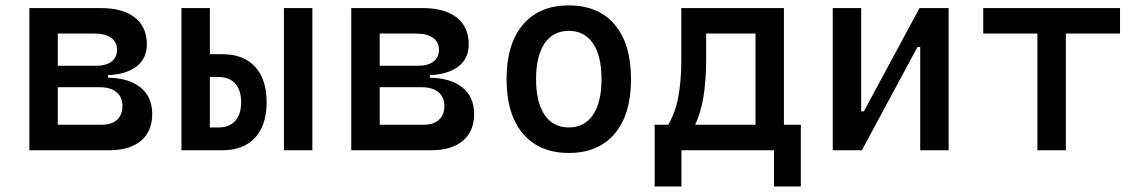

<svg xmlns="http://www.w3.org/2000/svg" viewBox="-20 -547 4142 699"><path d="M86.9 0V-517.6H347.7Q427.2 -517.6 470.9 -483.2Q514.6 -448.7 514.6 -385.7Q514.6 -334.5 477.5 -305.4Q440.4 -276.4 373 -273.4V-264.2Q449.7 -262.7 491.9 -228.3Q534.2 -193.8 534.2 -131.8Q534.2 -68.8 493.2 -34.4Q452.1 0 377.9 0ZM190.4 -92.8H349.6Q385.7 -92.8 405.8 -110.6Q425.8 -128.4 425.8 -161.1Q425.8 -193.8 404.1 -211.7Q382.3 -229.5 342.8 -229.5H190.4ZM190.4 -307.6H330.1Q366.2 -307.6 386.2 -323Q406.2 -338.4 406.2 -366.2Q406.2 -394 384.5 -409.4Q362.8 -424.8 323.2 -424.8H190.4Z M640.6 0V-517.6H744.1V-349.6H789.6Q866.7 -349.6 908.7 -304Q950.7 -258.3 950.7 -174.8Q950.7 -91.3 908.7 -45.7Q866.7 0 789.6 0ZM1013.7 0V-517.6H1117.2V0ZM744.1 -83H775.9Q814.9 -83 836.4 -106.9Q857.9 -130.9 857.9 -174.8Q857.9 -218.8 836.4 -242.7Q814.9 -266.6 775.9 -266.6H744.1Z M1258.8 0V-517.6H1519.5Q1599.1 -517.6 1642.8 -483.2Q1686.5 -448.7 1686.5 -385.7Q1686.5 -334.5 1649.4 -305.4Q1612.3 -276.4 1544.9 -273.4V-264.2Q1621.6 -262.7 1663.8 -228.3Q1706.1 -193.8 1706.1 -131.8Q1706.1 -68.8 1665 -34.4Q1624 0 1549.8 0ZM1362.3 -92.8H1521.5Q1557.6 -92.8 1577.6 -110.6Q1597.7 -128.4 1597.7 -161.1Q1597.7 -193.8 1575.9 -211.7Q1554.2 -229.5 1514.6 -229.5H1362.3ZM1362.3 -307.6H1502Q1538.1 -307.6 1558.1 -323Q1578.1 -338.4 1578.1 -366.2Q1578.1 -394 1556.4 -409.4Q1534.7 -424.8 1495.1 -424.8H1362.3Z M2050.8 9.8Q1943.4 9.8 1883.8 -60.5Q1824.2 -130.9 1824.2 -258.8Q1824.2 -387.2 1883.8 -457.3Q1943.4 -527.3 2050.8 -527.3Q2158.7 -527.3 2218 -457.3Q2277.3 -387.2 2277.3 -258.8Q2277.3 -130.9 2218 -60.5Q2158.7 9.8 2050.8 9.8ZM2050.8 -83Q2107.9 -83 2138.9 -128.9Q2169.9 -174.8 2169.9 -258.8Q2169.9 -343.3 2138.9 -388.9Q2107.9 -434.6 2050.8 -434.6Q1993.7 -434.6 1962.6 -388.9Q1931.6 -343.3 1931.6 -258.8Q1931.6 -174.8 1962.6 -128.9Q1993.7 -83 2050.8 -83Z M2363.3 131.8V-92.8H2412.6Q2438 -134.3 2449.2 -192.9Q2460.4 -251.5 2460.4 -329.1V-517.6H2834V-92.8H2895.5V131.8H2797.9V0H2460.9V131.8ZM2730.5 -92.8V-424.8H2550.8V-332.5Q2550.8 -257.3 2541.5 -197.8Q2532.2 -138.2 2510.7 -92.8Z M3011.7 0V-517.6H3115.2V-141.6H3125L3327.6 -517.6H3433.6V0H3330.1V-376H3320.3L3117.7 0Z M3756.8 0V-424.8H3559.6V-517.6H4057.6V-424.8H3860.4V0Z"/></svg>

Font: CaskaydiaCove NFP
Style: Regular
Weight: 400
Designer: Aaron Bell
Foundry: Saja Typeworks
Version: Version 2111.001; VTT 6.35;Nerd Fonts 3.1.1